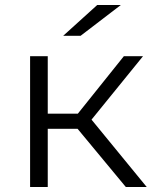

<svg xmlns="http://www.w3.org/2000/svg" viewBox="-20 -752 621 772"><path d="M292 -234H172V0H101V-526H172V-295H293L478 -526H555L348 -271L570 0H486ZM371 -732H466L304 -608H234Z"/></svg>

Font: APTA Sans Regular
Style: Regular
Weight: 400
Version: Version 7.200